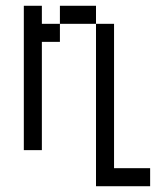

<svg xmlns="http://www.w3.org/2000/svg" viewBox="-20 -520 540 665"><path d="M125 -437.5H187.5V-375H125V0H62.5V-500H125ZM187.5 -500H312.5V-437.5H187.5ZM312.5 -437.5H375V62.5H500V125H312.5Z"/></svg>

Font: 寒蝉点阵体 16px
Style: Regular
Weight: 400
Designer: Designed by Warren2060
Foundry: ChillType
Version: Version 1.000